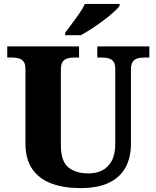

<svg xmlns="http://www.w3.org/2000/svg" viewBox="-20 -951 799 981"><path d="M390 10Q307 10 244 -13Q181 -36 145.5 -86.5Q110 -137 110 -218V-598Q110 -624 101 -636Q92 -648 76.5 -652.5Q61 -657 43 -657H17V-714H384V-657H358Q340 -657 324.5 -652.5Q309 -648 300 -635Q291 -622 291 -594V-210Q291 -127 329 -96Q367 -65 433 -65Q472 -65 502.5 -80.5Q533 -96 551 -129.5Q569 -163 569 -217V-598Q569 -624 560 -636Q551 -648 536.5 -652.5Q522 -657 503 -657H477V-714H743V-657H717Q698 -657 682.5 -652.5Q667 -648 658 -635Q649 -622 649 -594V-215Q649 -148 622.5 -97.5Q596 -47 539 -18.5Q482 10 390 10ZM313 -784Q328 -803 347 -829Q366 -855 385 -882Q404 -909 414 -931H591V-921Q582 -908 559.5 -888Q537 -868 508 -846Q479 -824 448.5 -804.5Q418 -785 393 -771H313Z"/></svg>

Font: Noto Serif Hebrew ExtraBold
Style: Regular
Weight: 800
Version: Version 2.003